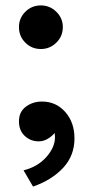

<svg xmlns="http://www.w3.org/2000/svg" viewBox="-20 -514 328 709"><path d="M102 175 67 115Q119 102 151 66Q183 30 183 -7Q183 -12 182.5 -15.5Q182 -19 182 -23Q171 -10 155.5 -1Q140 8 123 8Q93 8 71.5 -12Q50 -32 50 -66Q50 -101 75.5 -120Q101 -139 135 -139Q187 -139 221 -100.5Q255 -62 255 -3Q255 61 213 106Q171 151 102 175ZM131 -333Q97 -333 73.5 -356.5Q50 -380 50 -414Q50 -447 73.5 -470.5Q97 -494 131 -494Q164 -494 188 -470.5Q212 -447 212 -414Q212 -380 188 -356.5Q164 -333 131 -333Z"/></svg>

Font: Zen Kaku Gothic Antique Black
Style: Regular
Weight: 900
Designer: Yoshimichi Ohira
Foundry: Positype
Version: Version 1.001